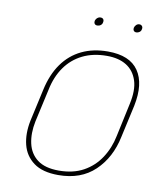

<svg xmlns="http://www.w3.org/2000/svg" viewBox="-76 -700 624 769"><g transform="rotate(10 236.0 -315.5)"><path d="M271 -641Q264 -641 258 -636Q252 -631 250 -623Q249 -616 252.5 -611.5Q256 -607 263 -607Q271 -607 277 -611.5Q283 -616 284 -623Q286 -631 282.5 -636Q279 -641 271 -641ZM429 -641Q422 -641 416.5 -636Q411 -631 409 -623Q408 -616 411.5 -611.5Q415 -607 422 -607Q429 -607 435 -611.5Q441 -616 442 -623Q444 -631 440 -636Q436 -641 429 -641ZM436 -185 465 -316Q484 -408 448.5 -460Q413 -512 324 -512Q264 -512 217.5 -489.5Q171 -467 140 -423.5Q109 -380 95 -316L66 -185Q55 -131 66 -87Q77 -43 113 -16.5Q149 10 213 10Q305 10 361.5 -44Q418 -98 436 -185ZM446 -320 417 -185Q407 -135 380.5 -94.5Q354 -54 312 -31Q270 -8 212 -8Q156 -8 125 -31.5Q94 -55 85 -95.5Q76 -136 86 -185L116 -320Q127 -374 154.5 -413Q182 -452 224.5 -473Q267 -494 323 -494Q371 -494 402.5 -474.5Q434 -455 446.5 -416.5Q459 -378 446 -320Z"/></g></svg>

Font: Advent Pro Thin
Style: Italic
Weight: 250
Italic angle: -12°
Version: Version 3.000